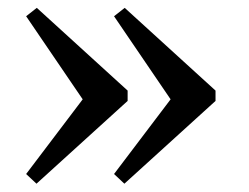

<svg xmlns="http://www.w3.org/2000/svg" viewBox="-20 -447 622 479"><path d="M71 11.3 45.2 -12.9 186.3 -199.2 45.2 -406.5 71.8 -427.4 298.4 -221V-195.2ZM290.3 11.3 264.5 -12.9 405.6 -199.2 264.5 -406.5 291.1 -427.4 517.7 -221V-195.2Z"/></svg>

Font: Playfair 9pt SemiBold
Style: Regular
Weight: 600
Designer: Claus Eggers Sørensen
Foundry: Claus Eggers Sørensen
Version: Version 2.001;gftools[0.9.30]